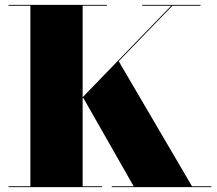

<svg xmlns="http://www.w3.org/2000/svg" viewBox="-20 -770 894 790"><path d="M172 -217 684.5 -746.5H565V-750H805V-746.5H689.5L177 -217ZM15 0V-3.5H105V-746.5H15V-750H420V-746.5H320V-3.5H400V0ZM440 0V-3.5H530L322 -368.5L467 -520.5L770 -3.5H850V0Z"/></svg>

Font: Bodoni Moda 48pt Black
Style: Regular
Weight: 900
Designer: Owen Earl
Foundry: indestructible type
Version: Version 2.004